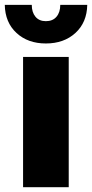

<svg xmlns="http://www.w3.org/2000/svg" viewBox="-35 -779 383 799"><path d="M61 0V-542H251V0ZM155.8 -598.1Q81.1 -598.1 33.7 -641.8Q-13.7 -685.5 -15.1 -758.8H97.2Q97.2 -728 112.5 -709.5Q127.9 -690.9 155.8 -690.9Q184.6 -690.9 200.2 -709.5Q215.8 -728 215.8 -758.8H328.1Q326.7 -685.5 278.8 -641.8Q231 -598.1 155.8 -598.1Z"/></svg>

Font: Montserrat ExtraBold
Style: Regular
Weight: 800
Designer: Julieta Ulanovsky
Foundry: Julieta Ulanovsky
Version: Version 9.000